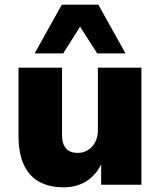

<svg xmlns="http://www.w3.org/2000/svg" viewBox="-20 -789 685 820"><path d="M252 11Q190 11 147 -13Q104 -37 81.5 -86Q59 -135 59 -210V-500H245V-213Q245 -188 252 -171Q259 -154 274 -145Q289 -136 312 -136Q336 -136 355.5 -148Q375 -160 386.5 -182Q398 -204 398 -231V-500H584V0H412V-95H416Q392 -43 350.5 -16Q309 11 252 11ZM128 -561 244 -769H400L516 -561H395L322 -675L250 -561Z"/></svg>

Font: Nunito Sans 9pt Black
Style: Regular
Weight: 900
Version: Version 3.101;gftools[0.9.27]